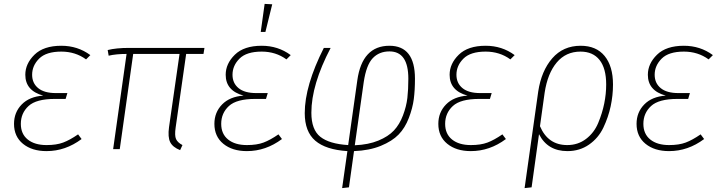

<svg xmlns="http://www.w3.org/2000/svg" viewBox="-20 -766 3699 986"><path d="M219 10Q144 10 98 -27.5Q52 -65 52 -130Q52 -189 91.5 -229.5Q131 -270 202 -275Q110 -300 110 -382Q110 -439 157 -485Q204 -531 295 -531Q379 -531 444 -483L422 -461Q367 -501 295 -501Q217 -501 181 -465Q145 -429 145 -382Q145 -339 176 -313.5Q207 -288 267 -288H326L317 -258H262Q166 -258 126.5 -221.5Q87 -185 87 -130Q87 -78 122.5 -49.5Q158 -21 219 -21Q270 -21 304.5 -34Q339 -47 381 -76L399 -52Q316 10 219 10Z M936 -489 882 -111Q876 -70 884 -52Q892 -34 917 -21L905 5Q867 -10 854 -36Q841 -62 848 -113L902 -489H664L595 0H561L630 -489Q576 -489 538 -480L533 -509Q576 -520 644 -520H1030L1025 -489Z M1339 -746 1378 -744 1343 -602H1319ZM1248 10Q1173 10 1127 -27.5Q1081 -65 1081 -130Q1081 -189 1120.5 -229.5Q1160 -270 1231 -275Q1139 -300 1139 -382Q1139 -439 1186 -485Q1233 -531 1324 -531Q1408 -531 1473 -483L1451 -461Q1396 -501 1324 -501Q1246 -501 1210 -465Q1174 -429 1174 -382Q1174 -339 1205 -313.5Q1236 -288 1296 -288H1355L1346 -258H1291Q1195 -258 1155.5 -221.5Q1116 -185 1116 -130Q1116 -78 1151.5 -49.5Q1187 -21 1248 -21Q1299 -21 1333.5 -34Q1368 -47 1410 -76L1428 -52Q1345 10 1248 10Z M1980 -531Q2111 -531 2111 -362Q2111 -303 2105 -257Q2099 -211 2079.5 -160Q2060 -109 2027 -75Q1994 -41 1935.5 -17Q1877 7 1798 10L1772 196L1737 200L1764 10Q1653 3 1599 -43.5Q1545 -90 1545 -185Q1545 -326 1643 -520H1678Q1579 -331 1579 -187Q1579 -100 1625 -63.5Q1671 -27 1768 -21L1815 -354Q1840 -531 1980 -531ZM1980 -502Q1927 -502 1894 -467Q1861 -432 1848 -345L1802 -20Q1872 -23 1923 -44Q1974 -65 2003 -96Q2032 -127 2049.5 -173.5Q2067 -220 2072 -263Q2077 -306 2077 -362Q2077 -502 1980 -502Z M2398 10Q2323 10 2277 -27.5Q2231 -65 2231 -130Q2231 -189 2270.5 -229.5Q2310 -270 2381 -275Q2289 -300 2289 -382Q2289 -439 2336 -485Q2383 -531 2474 -531Q2558 -531 2623 -483L2601 -461Q2546 -501 2474 -501Q2396 -501 2360 -465Q2324 -429 2324 -382Q2324 -339 2355 -313.5Q2386 -288 2446 -288H2505L2496 -258H2441Q2345 -258 2305.5 -221.5Q2266 -185 2266 -130Q2266 -78 2301.5 -49.5Q2337 -21 2398 -21Q2449 -21 2483.5 -34Q2518 -47 2560 -76L2578 -52Q2495 10 2398 10Z M2962 -531Q3042 -531 3085 -478.5Q3128 -426 3128 -332Q3128 -276 3116 -220Q3104 -164 3078.5 -110.5Q3053 -57 3005 -23.5Q2957 10 2894 10Q2792 10 2748 -77L2710 196L2674 200L2744 -296Q2760 -402 2816 -466.5Q2872 -531 2962 -531ZM2893 -21Q2948 -21 2989.5 -52.5Q3031 -84 3052 -134.5Q3073 -185 3083 -234.5Q3093 -284 3093 -332Q3093 -415 3059 -458Q3025 -501 2961 -501Q2886 -501 2839 -445Q2792 -389 2777 -290L2753 -118Q2794 -21 2893 -21Z M3416 10Q3341 10 3295 -27.5Q3249 -65 3249 -130Q3249 -189 3288.5 -229.5Q3328 -270 3399 -275Q3307 -300 3307 -382Q3307 -439 3354 -485Q3401 -531 3492 -531Q3576 -531 3641 -483L3619 -461Q3564 -501 3492 -501Q3414 -501 3378 -465Q3342 -429 3342 -382Q3342 -339 3373 -313.5Q3404 -288 3464 -288H3523L3514 -258H3459Q3363 -258 3323.5 -221.5Q3284 -185 3284 -130Q3284 -78 3319.5 -49.5Q3355 -21 3416 -21Q3467 -21 3501.5 -34Q3536 -47 3578 -76L3596 -52Q3513 10 3416 10Z"/></svg>

Font: Fira Sans UltraLight
Style: Italic
Weight: 200
Italic angle: -8°
Designer: Carrois Corporate & Edenspiekermann AG
Foundry: Carrois Corporate GbR & Edenspiekermann AG
Version: Version 4.203;PS 004.203;hotconv 1.0.88;makeotf.lib2.5.64775